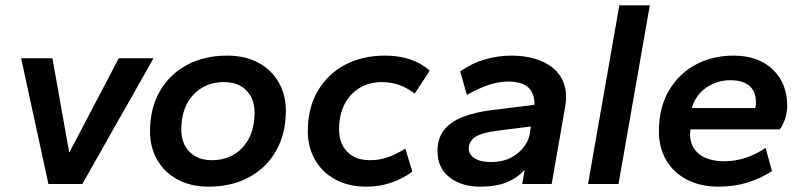

<svg xmlns="http://www.w3.org/2000/svg" viewBox="-20 -688 3003 718"><path d="M161 0 59 -470H176L239 -117L424 -470H554L288 0Z M760 10Q693 10 643.5 -17Q594 -44 567.5 -91Q541 -138 541 -196Q541 -283 577.5 -346.5Q614 -410 679 -445Q744 -480 830 -480Q898 -480 947 -453Q996 -426 1022.5 -379.5Q1049 -333 1049 -274Q1049 -188 1012.5 -124Q976 -60 911 -25Q846 10 760 10ZM773 -89Q820 -89 856 -111Q892 -133 912 -172.5Q932 -212 932 -267Q932 -318 901.5 -349.5Q871 -381 817 -381Q770 -381 734 -359Q698 -337 678 -297.5Q658 -258 658 -203Q658 -152 688.5 -120.5Q719 -89 773 -89Z M1350 10Q1283 10 1233.5 -17Q1184 -44 1157.5 -91.5Q1131 -139 1131 -197Q1131 -283 1167.5 -346.5Q1204 -410 1269 -445Q1334 -480 1420 -480Q1472 -480 1513.5 -466Q1555 -452 1587 -424L1531 -338Q1502 -360 1472 -370.5Q1442 -381 1407 -381Q1361 -381 1324.5 -359Q1288 -337 1268 -297.5Q1248 -258 1248 -203Q1248 -152 1278.5 -120.5Q1309 -89 1363 -89Q1399 -89 1429 -99.5Q1459 -110 1496 -132L1522 -46Q1485 -19 1442 -4.5Q1399 10 1350 10Z M1775 10Q1706 10 1661 -25Q1616 -60 1616 -123Q1616 -170 1640 -201Q1664 -232 1709 -250Q1754 -268 1817 -276L1979 -296Q1979 -320 1972 -337Q1965 -354 1952 -364Q1939 -374 1921 -378.5Q1903 -383 1880 -383Q1846 -383 1809 -371Q1772 -359 1726 -333L1701 -421Q1747 -453 1795.5 -466.5Q1844 -480 1892 -480Q1941 -480 1981.5 -468Q2022 -456 2050 -432Q2078 -408 2090 -371.5Q2102 -335 2093 -286L2043 0H1933L1942 -53Q1914 -22 1874.5 -6Q1835 10 1775 10ZM1816 -82Q1858 -82 1888 -97Q1918 -112 1937 -136Q1956 -160 1961 -186L1965 -215L1838 -199Q1778 -191 1755.5 -174.5Q1733 -158 1733 -133Q1733 -110 1755 -96Q1777 -82 1816 -82Z M2179 0 2296 -668H2410L2293 0Z M2668 10Q2598 10 2547.5 -17Q2497 -44 2470.5 -90.5Q2444 -137 2444 -197Q2444 -285 2481 -348.5Q2518 -412 2581 -446Q2644 -480 2723 -480Q2816 -480 2870 -428Q2924 -376 2924 -292Q2924 -272 2917 -247.5Q2910 -223 2896 -204H2562Q2558 -175 2565.5 -153Q2573 -131 2590 -115.5Q2607 -100 2632.5 -92.5Q2658 -85 2688 -85Q2730 -85 2769 -98Q2808 -111 2843 -135L2867 -48Q2823 -20 2774 -5Q2725 10 2668 10ZM2567 -284H2804Q2807 -293 2807 -304Q2807 -346 2782.5 -367Q2758 -388 2711 -388Q2678 -388 2648.5 -375.5Q2619 -363 2598 -340.5Q2577 -318 2567 -284Z"/></svg>

Font: Gantari SemiBold
Style: Italic
Weight: 600
Italic angle: -10°
Designer: Anugrah Pasau
Foundry: Lafontype
Version: Version 1.000